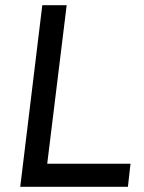

<svg xmlns="http://www.w3.org/2000/svg" viewBox="-20 -720 556 740"><path d="M143 -700H237L162 -89H483L473 0H58Z"/></svg>

Font: Haskoy Medium
Style: Italic
Weight: 500
Designer: Ertekin Erdin
Foundry: Ertekin Erdin
Version: Version 2.000; ttfautohint (v1.8.4.7-5d5b)